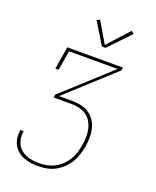

<svg xmlns="http://www.w3.org/2000/svg" viewBox="-172 -856 944 1160"><g transform="rotate(20 300.0 -276.0)"><path d="M216 205Q191 205 167.5 201.5Q144 198 122.5 189.5Q101 181 83.5 166Q66 151 55 130.5Q44 110 41 86Q38 62 42 38Q42 38 42 37.5Q42 37 42 36H63Q63 36 63 36.5Q63 37 63 38Q59 59 62 80.5Q65 102 74 120Q83 138 98.5 151Q114 164 133 172Q152 180 173 183Q194 186 216 186Q241 186 266.5 181Q292 176 315.5 164Q339 152 358.5 133Q378 114 392 91Q406 68 413.5 43Q421 18 425 -7Q430 -33 430.5 -59Q431 -85 425.5 -109.5Q420 -134 407.5 -155.5Q395 -177 375 -191Q355 -205 330 -211Q305 -217 279 -217H164L167 -236L468 -511H156L135 -385H114L138 -530H496L493 -511L192 -236H279Q308 -236 336 -229.5Q364 -223 386.5 -207.5Q409 -192 424 -169Q439 -146 445.5 -118.5Q452 -91 451.5 -62Q451 -33 446 -4Q441 23 432.5 50Q424 77 409 102Q394 127 372 147.5Q350 168 324.5 181.5Q299 195 271 200Q243 205 216 205ZM333 -606 248 -745 267 -755 346 -621 470 -757 487 -743 356 -606Z"/></g></svg>

Font: Iosevka Slab ThExObl
Style: Regular
Weight: 100
Width: 7
Italic angle: -9°
Monospace: yes
Designer: Belleve Invis
Foundry: Belleve Invis
Version: Version 11.1.1; ttfautohint (v1.8.3)